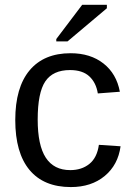

<svg xmlns="http://www.w3.org/2000/svg" viewBox="-20 -756 540 786"><path d="M134.3 -266.6Q134.3 -161.1 167.5 -110.4Q200.7 -59.6 267.6 -59.6Q314.5 -59.6 345.9 -85Q377.4 -110.4 384.8 -163.1L473.6 -157.2Q463.4 -81.1 408.7 -35.6Q354 9.8 270 9.8Q159.2 9.8 100.8 -60.3Q42.5 -130.4 42.5 -264.6Q42.5 -397.9 101.1 -468Q159.7 -538.1 269 -538.1Q350.1 -538.1 403.6 -496.1Q457 -454.1 470.7 -380.4L380.4 -373.5Q373.5 -417.5 345.7 -443.4Q317.9 -469.2 266.6 -469.2Q196.8 -469.2 165.5 -422.9Q134.3 -376.5 134.3 -266.6ZM210.4 -586.4V-596.2L316.4 -736.3H417.5V-722.2L256.3 -586.4Z"/></svg>

Font: Arial
Style: Regular
Weight: 400
Designer: Steve Matteson
Foundry: Ascender Corporation
Version: Version 2.00.3